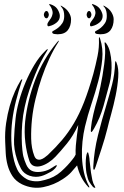

<svg xmlns="http://www.w3.org/2000/svg" viewBox="-20 -899 595 924"><path d="M210 -153Q248 -189 278.5 -225Q309 -261 335.5 -305.5Q362 -350 384.5 -407.5Q407 -465 429 -543Q441 -588 449.5 -630Q458 -672 456 -712Q456 -720 457 -720Q459 -720 460 -717Q461 -714 462 -712Q477 -665 472 -613.5Q467 -562 453 -508.5Q439 -455 420.5 -400Q402 -345 389 -290Q381 -256 377 -218Q373 -180 374.5 -142.5Q376 -105 384 -69Q392 -33 409 -2Q410 -1 410 1V3Q407 3 406 2L404 0Q365 -42 351 -103Q337 -86 322.5 -70Q308 -54 282 -37Q240 -9 188.5 1.5Q137 12 86 -12Q56 -27 40 -51.5Q24 -76 16.5 -104.5Q9 -133 7.5 -162.5Q6 -192 5 -216Q3 -263 9.5 -307Q16 -351 27 -389.5Q38 -428 52 -459Q66 -490 79 -511Q80 -513 82.5 -515.5Q85 -518 86 -518Q88 -517 86.5 -512.5Q85 -508 84 -506Q69 -461 57 -414Q45 -367 39 -319Q33 -271 34.5 -222.5Q36 -174 48 -125Q53 -105 63 -83.5Q73 -62 96 -45Q109 -35 123 -31Q137 -27 150 -26.5Q163 -26 174.5 -28Q186 -30 196 -33Q241 -44 273.5 -73Q306 -102 329 -132Q338 -142 344 -155Q343 -174 345 -199Q347 -224 350 -246Q353 -268 355 -283Q357 -298 356 -297Q333 -246 301.5 -207.5Q270 -169 247 -145Q232 -129 213.5 -117Q195 -105 177 -100Q159 -95 144 -100Q129 -105 122 -123Q108 -164 102 -213.5Q96 -263 101 -314Q112 -416 149.5 -515Q187 -614 255 -696Q259 -701 262.5 -703Q266 -705 260 -695Q238 -661 217.5 -617Q197 -573 180.5 -524.5Q164 -476 151.5 -425Q139 -374 134 -326Q129 -278 130 -231.5Q131 -185 145 -149Q150 -136 158.5 -132.5Q167 -129 176 -131.5Q185 -134 194 -140.5Q203 -147 210 -153ZM226 -73Q215 -67 203 -61Q191 -55 178.5 -51.5Q166 -48 152 -48Q138 -48 123 -53Q94 -63 81.5 -86.5Q69 -110 62 -132Q46 -180 47.5 -227.5Q49 -275 55 -329Q59 -367 71.5 -412.5Q84 -458 103 -503Q122 -548 145.5 -587Q169 -626 195 -651Q197 -653 202.5 -658.5Q208 -664 210 -662Q211 -661 201 -645Q191 -629 177 -602Q163 -575 149 -540.5Q135 -506 121.5 -466.5Q108 -427 99 -385Q90 -344 87 -305Q84 -266 84.5 -233.5Q85 -201 87.5 -178.5Q90 -156 92 -148Q97 -128 106.5 -106.5Q116 -85 133 -77Q150 -69 175.5 -72Q201 -75 221 -86Q222 -87 227 -90Q232 -93 237.5 -96.5Q243 -100 247.5 -102.5Q252 -105 253 -104Q254 -102 252 -98Q250 -94 245.5 -89Q241 -84 235.5 -79.5Q230 -75 226 -73ZM497 -281Q485 -233 468.5 -183Q452 -133 440 -96Q438 -91 436 -86Q434 -81 432 -82Q429 -83 429 -88.5Q429 -94 429 -99Q433 -174 451.5 -248Q470 -322 493 -397Q507 -444 519.5 -492.5Q532 -541 534 -597Q534 -604 536 -604Q539 -604 541 -597Q552 -570 549 -527.5Q546 -485 536.5 -439Q527 -393 515 -350Q503 -307 497 -281ZM508 -500Q494 -446 478 -389Q462 -332 433 -281Q431 -278 426.5 -270.5Q422 -263 419 -264Q417 -264 417 -272Q417 -280 418 -285Q419 -297 422 -314.5Q425 -332 429.5 -350.5Q434 -369 438.5 -386.5Q443 -404 447 -416Q449 -422 453.5 -439.5Q458 -457 463 -481Q468 -505 473 -533.5Q478 -562 481.5 -590Q485 -618 486 -643Q487 -668 484 -686Q482 -695 485 -695Q487 -695 489 -693Q491 -691 492 -689Q504 -672 509.5 -648Q515 -624 516.5 -598Q518 -572 515.5 -546Q513 -520 508 -500ZM418 -68Q421 -48 424.5 -32Q428 -16 437 -1Q438 0 438.5 2.5Q439 5 437 5Q432 5 427 0Q416 -13 409 -25Q402 -37 396 -67Q394 -79 393 -96Q392 -113 393 -129Q394 -145 396.5 -155.5Q399 -166 403 -166Q404 -166 405.5 -160.5Q407 -155 408.5 -148.5Q410 -142 410.5 -135.5Q411 -129 411 -127Q414 -96 418 -68ZM257 -734Q252 -734 241.5 -735.5Q231 -737 231 -745Q231 -748 240 -752.5Q249 -757 260 -765.5Q271 -774 280 -787.5Q289 -801 289 -822Q289 -848 279 -861Q277 -864 274 -867.5Q271 -871 272 -872Q274 -872 276.5 -870.5Q279 -869 280 -868Q300 -857 311 -839.5Q322 -822 322 -806Q322 -774 306.5 -754Q291 -734 257 -734ZM220 -774Q208 -769 208 -780Q208 -788 214 -795.5Q220 -803 225.5 -812Q231 -821 233 -832.5Q235 -844 227 -861Q225 -866 220 -872Q215 -878 217 -879Q219 -880 225.5 -877.5Q232 -875 234 -874Q251 -866 259.5 -850Q268 -834 268 -822Q268 -803 252.5 -790.5Q237 -778 220 -774ZM191 -828Q191 -833 194.5 -839.5Q198 -846 204 -846Q209 -846 212 -839.5Q215 -833 215 -828Q215 -824 212 -817.5Q209 -811 204 -811Q198 -811 194.5 -817Q191 -823 191 -828ZM463 -734Q458 -734 447.5 -735.5Q437 -737 437 -745Q437 -748 446 -752.5Q455 -757 465.5 -765.5Q476 -774 485 -787.5Q494 -801 494 -822Q494 -847 485 -861Q483 -864 479.5 -867.5Q476 -871 478 -872Q479 -872 482 -870.5Q485 -869 486 -868Q506 -857 516.5 -839.5Q527 -822 527 -806Q527 -774 512 -754Q497 -734 463 -734ZM426 -774Q421 -772 417 -772.5Q413 -773 413 -780Q413 -788 419 -795.5Q425 -803 431 -812Q437 -821 439 -832.5Q441 -844 433 -861Q431 -866 426 -872Q421 -878 423 -879Q425 -880 431 -877.5Q437 -875 439 -874Q456 -866 465 -850Q474 -834 474 -822Q474 -803 458.5 -790.5Q443 -778 426 -774ZM397 -828Q397 -833 400 -839.5Q403 -846 409 -846Q414 -846 417 -839.5Q420 -833 420 -828Q420 -824 417 -817.5Q414 -811 409 -811Q403 -811 400 -817Q397 -823 397 -828Z"/></svg>

Font: Akronim
Style: Regular
Weight: 400
Designer: Grzegorz Klimczewski
Foundry: Fonty.PL
Version: Version 1.002